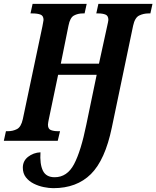

<svg xmlns="http://www.w3.org/2000/svg" viewBox="-39 -734 815 1001"><path d="M239 247Q217 247 189.5 241.5Q162 236 137 223.5Q112 211 96 190.5Q80 170 80 140Q80 105 107.5 83.5Q135 62 172 60Q168 121 184.5 155.5Q201 190 246 190Q311 190 347 122Q383 54 411 -84L465 -344H264L215 -110Q214 -104 212.5 -96.5Q211 -89 211 -84Q211 -62 226 -56Q241 -50 263 -50H274L262 0H-19L-8 -50H3Q28 -50 49.5 -61Q71 -72 80 -113L182 -596Q184 -610 186 -618Q188 -626 188 -630Q188 -652 172 -658Q156 -664 130 -664H120L131 -714H413L402 -664H392Q367 -664 346.5 -653Q326 -642 318 -600L278 -402H477L520 -599Q522 -609 524 -617.5Q526 -626 526 -630Q526 -652 511 -658Q496 -664 474 -664H463L474 -714H756L745 -664H735Q709 -664 686.5 -653Q664 -642 655 -600L544 -69Q509 100 435 173.5Q361 247 239 247Z"/></svg>

Font: Noto Serif ExtraCondensed
Style: Bold Italic
Weight: 700
Width: 2
Italic angle: -12°
Designer: Monotype Design Team
Foundry: Monotype Imaging Inc.
Version: Version 2.013; ttfautohint (v1.8.4.7-5d5b)